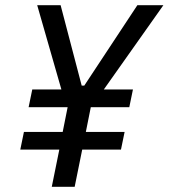

<svg xmlns="http://www.w3.org/2000/svg" viewBox="-20 -718 648 738"><path d="M296 -143 267 0H179L208 -143H58L72 -211H221L240 -306H90L104 -374H216L123 -698H213L294 -389H304L508 -698H608L379 -374H491L477 -306H329L310 -211H459L445 -143Z"/></svg>

Font: IBM Plex Sans Cond Text
Style: Italic
Weight: 450
Width: 3
Italic angle: -11°
Designer: Mike Abbink, Paul van der Laan, Pieter van Rosmalen
Foundry: Bold Monday
Version: Version 1.3